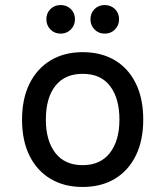

<svg xmlns="http://www.w3.org/2000/svg" viewBox="-20 -730 656 762"><path d="M308 12Q235 12 181 -20Q127 -52 97.2 -111.8Q67.5 -171.5 67.5 -255Q67.5 -338 97.2 -398Q127 -458 181 -490.5Q235 -523 308 -523Q381.5 -523 435.5 -491Q489.5 -459 519 -399Q548.5 -339 548.5 -255.5Q548.5 -172.5 519 -112.5Q489.5 -52.5 435.5 -20.2Q381.5 12 308 12ZM308 -74.5Q378.5 -74.5 416.2 -123.2Q454 -172 454 -255.5Q454 -339 417.2 -388Q380.5 -437 308 -437Q237 -437 199.5 -389Q162 -341 162 -255Q162 -172 199.5 -123.2Q237 -74.5 308 -74.5ZM220.5 -596.5Q196.5 -596.5 180.2 -613Q164 -629.5 164 -653.5Q164 -678 180.2 -694Q196.5 -710 220.5 -710Q245 -710 261.2 -694Q277.5 -678 277.5 -653.5Q277.5 -629.5 261.2 -613Q245 -596.5 220.5 -596.5ZM395.5 -596.5Q371.5 -596.5 355.2 -613Q339 -629.5 339 -653.5Q339 -678 355.2 -694Q371.5 -710 395.5 -710Q420 -710 436.2 -694Q452.5 -678 452.5 -653.5Q452.5 -629.5 436.2 -613Q420 -596.5 395.5 -596.5Z"/></svg>

Font: Overpass Mono Light Medium
Style: Regular
Weight: 500
Monospace: yes
Version: Version 4.000